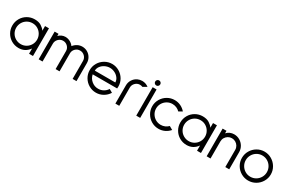

<svg xmlns="http://www.w3.org/2000/svg" viewBox="121 -1779 4381 2924"><g transform="rotate(30 2312.0 -317.0)"><path d="M545 -487V0H476V-92Q407 5 292 5Q223 5 165 -28.5Q107 -62 73.5 -120Q40 -178 40 -246Q40 -315 73.5 -373Q107 -431 165 -464.5Q223 -498 292 -498Q363 -498 408.5 -468.5Q454 -439 476 -405V-487ZM475 -246Q475 -296 450.5 -338.5Q426 -381 384 -405.5Q342 -430 292 -430Q242 -430 199.5 -405.5Q157 -381 132.5 -338.5Q108 -296 108 -246Q108 -196 132.5 -154Q157 -112 199.5 -87.5Q242 -63 292 -63Q342 -63 384 -87.5Q426 -112 450.5 -154Q475 -196 475 -246Z M1310 -316V0H1242V-316Q1242 -364 1208 -397.5Q1174 -431 1127 -431Q1079 -431 1045.5 -397.5Q1012 -364 1012 -317V-316V0H943V-317Q943 -364 909 -397.5Q875 -431 828 -431Q781 -431 747 -396.5Q713 -362 713 -314V0H645V-487H713V-448Q733 -472 764.5 -486Q796 -500 828 -500Q873 -500 912.5 -479Q952 -458 977 -423Q1003 -458 1042.5 -479Q1082 -500 1127 -500Q1177 -500 1219 -475.5Q1261 -451 1285.5 -408.5Q1310 -366 1310 -316Z M1472 -213Q1484 -149 1535 -106.5Q1586 -64 1652 -64Q1701 -64 1742 -87Q1783 -110 1808 -150L1867 -116Q1833 -61 1776 -28Q1719 5 1652 5Q1584 5 1526 -29Q1468 -63 1434 -121Q1400 -179 1400 -247Q1400 -316 1434 -373.5Q1468 -431 1526 -465Q1584 -499 1652 -499Q1720 -499 1778 -465Q1836 -431 1870 -373.5Q1904 -316 1904 -247Q1904 -235 1902 -213ZM1472 -278H1832Q1832 -319 1806 -354.5Q1780 -390 1738.5 -410.5Q1697 -431 1652 -431Q1608 -431 1566 -410.5Q1524 -390 1498 -354.5Q1472 -319 1472 -278Z M2177 -436Q2130 -436 2096 -402Q2062 -368 2062 -321V0H1994V-321Q1994 -375 2022.5 -419.5Q2051 -464 2097 -486L2099 -487Q2136 -504 2177 -504Q2241 -504 2291 -465L2223 -426Q2200 -436 2177 -436Z M2440 -595Q2440 -576 2427 -563Q2414 -550 2396 -550Q2377 -550 2364 -563Q2351 -576 2351 -595Q2351 -613 2364 -626Q2377 -639 2396 -639Q2414 -639 2427 -626Q2440 -613 2440 -595ZM2430 -500V0H2361V-500Z M2944 -84Q2908 -42 2858.5 -18.5Q2809 5 2752 5Q2684 5 2626 -29Q2568 -63 2534 -121Q2500 -179 2500 -247Q2500 -315 2534 -373Q2568 -431 2626 -465Q2684 -499 2752 -499Q2809 -499 2858.5 -475.5Q2908 -452 2944 -410L2883 -375Q2858 -401 2824 -415.5Q2790 -430 2752 -430Q2702 -430 2660 -405.5Q2618 -381 2593 -339Q2568 -297 2568 -247Q2568 -197 2593 -155Q2618 -113 2660 -88.5Q2702 -64 2752 -64Q2790 -64 2824 -78.5Q2858 -93 2883 -119Z M3499 -487V0H3430V-92Q3361 5 3246 5Q3177 5 3119 -28.5Q3061 -62 3027.5 -120Q2994 -178 2994 -246Q2994 -315 3027.5 -373Q3061 -431 3119 -464.5Q3177 -498 3246 -498Q3317 -498 3362.5 -468.5Q3408 -439 3430 -405V-487ZM3429 -246Q3429 -296 3404.5 -338.5Q3380 -381 3338 -405.5Q3296 -430 3246 -430Q3196 -430 3153.5 -405.5Q3111 -381 3086.5 -338.5Q3062 -296 3062 -246Q3062 -196 3086.5 -154Q3111 -112 3153.5 -87.5Q3196 -63 3246 -63Q3296 -63 3338 -87.5Q3380 -112 3404.5 -154Q3429 -196 3429 -246Z M3996 -302V0H3927V-302Q3927 -337 3909.5 -366.5Q3892 -396 3862 -413.5Q3832 -431 3797 -431Q3762 -431 3732 -413.5Q3702 -396 3684.5 -366.5Q3667 -337 3667 -302V0H3599V-487H3667V-443Q3692 -471 3725.5 -485.5Q3759 -500 3797 -500Q3851 -500 3896.5 -473.5Q3942 -447 3969 -401.5Q3996 -356 3996 -302Z M4076 -248Q4076 -317 4110 -375.5Q4144 -434 4202.5 -468.5Q4261 -503 4329 -503Q4398 -503 4456.5 -468.5Q4515 -434 4549.5 -375.5Q4584 -317 4584 -248Q4584 -180 4549.5 -121.5Q4515 -63 4456.5 -29Q4398 5 4329 5Q4261 5 4202.5 -29Q4144 -63 4110 -121.5Q4076 -180 4076 -248ZM4515 -248Q4515 -299 4490 -342Q4465 -385 4422.5 -410Q4380 -435 4329 -435Q4279 -435 4236.5 -410Q4194 -385 4169 -342Q4144 -299 4144 -248Q4144 -198 4169 -155Q4194 -112 4236.5 -87Q4279 -62 4329 -62Q4380 -62 4422.5 -87Q4465 -112 4490 -155Q4515 -198 4515 -248Z"/></g></svg>

Font: Sulphur Point
Style: Regular
Weight: 400
Designer: Noponies / Dale Sattler
Foundry: Noponies
Version: Version 1.000; ttfautohint (v1.8)